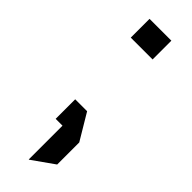

<svg xmlns="http://www.w3.org/2000/svg" viewBox="-187 -416 535 535"><g transform="rotate(45 80.5 -148.5)"><path d="M34 -332V-406H120V-332ZM46 -24V-101H93L139 -24ZM73 109V-24H139V63L74 109Z"/></g></svg>

Font: Foldit
Style: Regular
Weight: 400
Version: Version 1.003